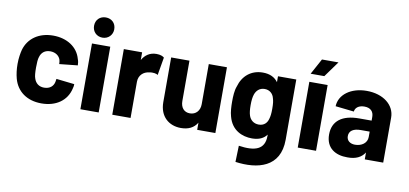

<svg xmlns="http://www.w3.org/2000/svg" viewBox="-81 -1005 3146 1478"><g transform="rotate(10 1492.0 -266.0)"><path d="M266 8C379 8 463 -49 485 -148C489 -161 490 -171 490 -182L348 -198C346 -187 346 -181 344 -173C337 -141 312 -115 265 -115C224 -115 198 -138 187 -172C180 -189 178 -219 178 -258C178 -293 180 -324 186 -340C196 -376 223 -399 265 -399C307 -399 336 -376 345 -347C348 -337 349 -325 349 -314L492 -329C492 -346 489 -363 483 -378C459 -467 375 -522 266 -522C154 -522 73 -463 47 -372C40 -344 33 -307 33 -259C33 -219 38 -179 47 -146C73 -51 152 8 266 8Z M570 0H713V-514H570ZM562 -651C562 -606 595 -572 641 -572C686 -572 720 -606 720 -651C720 -698 687 -730 641 -730C595 -730 562 -698 562 -651Z M819 -1H962V-284C962 -335 999 -367 1042 -371C1071 -378 1102 -371 1110 -363L1134 -503C1124 -512 1105 -521 1073 -521C1021 -521 985 -494 962 -454V-514H819Z M1356 8C1415 8 1457 -13 1483 -56V0H1625V-514H1483V-200C1483 -150 1452 -115 1405 -115C1359 -115 1332 -148 1332 -199V-514H1189V-165C1189 -52 1263 8 1356 8Z M1909 -8C1965 -8 2001 -27 2024 -58V-47C2024 60 1946 84 1820 65L1816 192C1991 216 2167 174 2167 -43V-514H2024V-468C1999 -502 1961 -522 1905 -522C1814 -522 1749 -467 1725 -381C1712 -348 1710 -302 1710 -260C1710 -224 1712 -179 1722 -146C1749 -42 1833 -8 1909 -8ZM1855 -259C1855 -294 1858 -321 1865 -342C1876 -375 1901 -400 1941 -400C1980 -400 2007 -375 2015 -340C2021 -321 2024 -301 2024 -260C2024 -221 2021 -200 2015 -180C2007 -148 1984 -122 1942 -122C1901 -122 1874 -147 1864 -180C1858 -198 1855 -225 1855 -259Z M2269 0H2412V-514H2269ZM2268 -577H2375L2464 -700H2335Z M2793 -332V-303H2696C2564 -303 2489 -248 2489 -141C2489 -35 2565 9 2658 8C2723 9 2767 -13 2793 -54V0H2937V-352C2937 -450 2847 -522 2717 -522C2593 -522 2504 -455 2501 -364L2646 -348C2649 -379 2677 -400 2720 -400C2768 -400 2793 -374 2793 -332ZM2633 -154C2633 -196 2667 -217 2723 -217H2793V-175C2793 -127 2750 -98 2699 -98C2661 -98 2633 -118 2633 -154Z"/></g></svg>

Font: Vanilla Cream Black
Style: Regular
Weight: 900
Designer: Jeremy Tribby, Jinavaṁso
Foundry: Tribby Type
Version: Version 1.422;Glyphs 3.1.2 (3151)